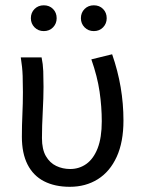

<svg xmlns="http://www.w3.org/2000/svg" viewBox="-20 -707 550 739"><path d="M248.8 12Q191 12 149.4 -9.4Q107.9 -30.8 86 -73.9Q64.2 -116.9 64.2 -180.5Q64.2 -223.9 66.2 -266.7Q68.2 -309.5 68.2 -352.6Q68.2 -382 67.2 -414.9Q66.1 -447.9 60 -486.1H140.1Q145.4 -461.1 146.5 -433Q147.5 -404.9 147.5 -372.7Q147.5 -331.8 144.5 -276.4Q141.5 -220.9 141.5 -175.6Q141.5 -132.2 156.6 -106.1Q171.7 -80.1 196.4 -68.3Q221.1 -56.5 250.1 -56.5Q285.1 -56.5 312.6 -76.2Q340 -95.9 355.9 -136.5Q371.7 -177.2 371.7 -240.3Q371.7 -296 363.3 -354.1Q354.9 -412.2 331.6 -478.5L411.6 -498.1Q433.6 -435 444.4 -371.4Q455.2 -307.8 455.2 -243Q455.2 -160.5 429.2 -103.5Q403.2 -46.5 356.6 -17.3Q309.9 12 248.8 12ZM148.4 -587.3Q127.3 -587.3 113 -601.7Q98.8 -616.2 98.8 -636.9Q98.8 -658.3 113 -672.5Q127.3 -686.6 148.4 -686.6Q170.1 -686.6 184.1 -672.5Q198.1 -658.3 198.1 -636.9Q198.1 -616.2 184.1 -601.7Q170.1 -587.3 148.4 -587.3ZM341 -587.3Q319.9 -587.3 305.6 -601.7Q291.4 -616.2 291.4 -636.9Q291.4 -658.3 305.6 -672.5Q319.9 -686.6 341 -686.6Q362.8 -686.6 376.7 -672.5Q390.7 -658.3 390.7 -636.9Q390.7 -616.2 376.7 -601.7Q362.8 -587.3 341 -587.3Z"/></svg>

Font: Source Sans 3 VF
Style: Regular
Weight: 200
Designer: Paul D. Hunt
Foundry: Adobe
Version: Version 3.046;hotconv 1.0.118;makeotfexe 2.5.65603